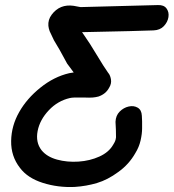

<svg xmlns="http://www.w3.org/2000/svg" viewBox="-20 -735 686 758"><path d="M275 3Q321 0 363 -12.5Q405 -25 447 -56Q489 -86 514 -130Q529 -154 535 -180.5Q541 -207 541 -228Q541 -238 541 -256Q540 -273 540 -278Q539 -301 523.5 -310Q508 -319 488 -314.5Q468 -310 452.5 -294.5Q437 -279 436 -254Q437 -241 437.5 -224Q438 -207 438 -193Q437 -184 434.5 -178Q432 -172 427 -164Q410 -134 372.5 -117Q335 -100 290 -97Q245 -94 205 -105Q165 -116 144 -142Q120 -173 128.5 -217.5Q137 -262 173 -300Q208 -337 256 -348Q267 -351 311 -350Q335 -349 346 -350Q358 -351 369 -354Q398 -364 411 -389Q421 -405 418 -422Q417 -428 414.5 -435Q412 -442 406 -449L388 -476L335 -562L304 -608Q543 -613 586 -615Q612 -616 627 -632Q642 -648 645 -667.5Q648 -687 637.5 -701.5Q627 -716 603 -715Q593 -715 298 -707Q297 -707 287 -709Q277 -711 271 -712Q216 -720 184 -677Q169 -657 171 -633Q172 -623 176 -612Q182 -598 193 -576Q212 -546 245 -484L271 -449Q262 -447 253 -446Q193 -432 139.5 -389Q86 -346 56 -293Q25 -239 24 -178.5Q23 -118 59 -72Q89 -32 149 -13Q209 6 275 3Z"/></svg>

Font: Balsamiq Sans
Style: Italic
Weight: 400
Italic angle: -12°
Designer: Michael Angeles
Foundry: Balsamiq SRL
Version: Version 1.020; ttfautohint (v1.8.4.7-5d5b);gftools[0.9.26]